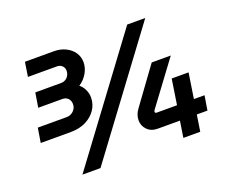

<svg xmlns="http://www.w3.org/2000/svg" viewBox="-114 -884 1279 1069"><g transform="rotate(-20 526.0 -350.0)"><path d="M48 -245 62 -331H233Q257 -331 274 -347.5Q291 -364 291 -387Q291 -408 278.5 -421Q266 -434 245 -434H102L116 -520H268Q283 -520 295 -527Q307 -534 314 -546.5Q321 -559 321 -575Q321 -592 309 -603.5Q297 -615 279 -615H107L120 -700H291Q330 -700 360.5 -685Q391 -670 408.5 -644.5Q426 -619 426 -586Q426 -554 408 -522.5Q390 -491 359 -471Q376 -458 387 -435.5Q398 -413 398 -388Q398 -348 376 -315.5Q354 -283 315.5 -264Q277 -245 227 -245ZM206 0 726 -700H833L313 0ZM804 0 819 -97H688Q649 -97 626 -120.5Q603 -144 603 -177Q603 -192 608 -207.5Q613 -223 624 -238L782 -455H895L708 -203Q706 -200 704.5 -197.5Q703 -195 703 -191Q703 -188 705 -185.5Q707 -183 711 -183H833L856 -333H956L933 -183H996L982 -97H919L904 0Z"/></g></svg>

Font: MuseoModerno Thin SemiBold
Style: Italic
Weight: 600
Italic angle: -9°
Version: Version 1.003